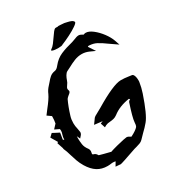

<svg xmlns="http://www.w3.org/2000/svg" viewBox="-256 -1058 1227 1340"><g transform="rotate(-30 358.0 -388.5)"><path d="M317.9 138.7 308.1 137.7Q302.7 136.7 277.8 135.3L296.9 103Q284.7 100.6 274.4 100.6Q270.5 100.6 267.1 101.1Q249 104 232.9 104Q186.5 104 151.9 82.3Q117.2 60.5 89.4 14.6Q72.8 -13.2 63 -41Q53.2 -68.8 45.4 -95.7Q40.5 -112.8 35.2 -128.9L34.7 -128.4Q27.3 -149.9 23.9 -156.2L25.4 -157.2L8.3 -209L16.1 -215.3L-15.1 -268.1L9.8 -291.5L24.4 -283.2L61.5 -264.2L60.1 -254.4Q56.2 -232.9 53.2 -211.9L62 -205.6Q62 -226.1 68.4 -244.6Q74.2 -259.3 74.2 -273.4Q74.2 -279.8 72.8 -286.1L36.1 -303.7Q51.8 -321.3 57.1 -326.2Q64.5 -333.5 65.4 -335Q70.3 -361.3 70.3 -384.3V-392.1Q50.8 -404.8 38.6 -414.6L65.9 -450.7Q109.9 -505.4 125 -538.1Q136.2 -565.4 157.2 -587.4Q166.5 -596.7 175.8 -608.4Q187.5 -623.5 203.6 -637.5Q219.7 -651.4 245.6 -655.3Q260.7 -657.2 277.8 -679.2Q309.6 -719.2 351.6 -737.3Q393.6 -755.4 450.2 -769Q460.4 -772 471.2 -776.4Q496.6 -787.6 512.2 -787.6Q524.4 -787.6 542 -776.4Q544.4 -775.4 546.4 -773.9Q554.2 -778.3 564 -778.3Q588.9 -778.3 619.9 -754.2Q650.9 -730 676.8 -695.3Q702.6 -660.6 714.4 -627.4L727.5 -588.9Q678.2 -622.1 663.1 -633.3Q631.3 -657.2 599.6 -674.3Q575.2 -687.5 540 -689.5Q529.8 -689.5 529.8 -687.5Q529.8 -686 530.8 -682.6Q533.2 -677.2 564 -632.3L519.5 -652.3Q492.7 -663.6 464.8 -663.6Q434.6 -663.6 406 -652.1Q377.4 -640.6 350.1 -625.5L320.8 -610.8Q309.1 -605 299.8 -588.6Q290.5 -572.3 285.4 -556.2Q280.3 -540 270.5 -527.8Q258.3 -512.2 258.3 -502.4Q258.3 -496.6 260.7 -490.7Q262.2 -486.8 262.2 -483.9Q262.2 -478.5 257.6 -472.7Q252.9 -466.8 243.7 -460.4Q238.8 -456.1 232.9 -450.9Q227.1 -445.8 224.6 -441.4Q201.7 -393.6 182.1 -329.1Q174.3 -304.2 174.3 -273.9Q174.3 -251 180.7 -225.6Q185.5 -202.6 185.5 -197.3Q185.5 -184.6 176.3 -174.3L162.1 -158.2L149.9 -184.1L149.4 -164.6Q149.4 -142.6 153.1 -117.4Q156.7 -92.3 176.8 -66.4Q183.1 -57.6 183.1 -45.4Q183.1 -38.1 181.4 -33Q179.7 -27.8 179.7 -24.9Q179.7 -22.5 181.2 -20Q182.6 -17.6 194.3 -14.2Q205.6 -9.8 213.9 4.4Q214.8 6.3 215.8 7.3Q241.2 15.1 301.3 29.8L301.8 31.2Q313.5 27.3 329.6 22.5Q345.7 17.6 361.8 13.7Q435.1 -4.4 446.8 -4.4Q457.5 -4.4 475.1 7.3Q477.1 8.8 478.5 9.3L481 8.3Q524.4 -13.7 540.5 -32.7Q547.4 -44.9 547.9 -67.4Q550.3 -102.5 585 -206.5Q589.8 -217.3 600.6 -220.2L595.7 -228.5Q513.7 -216.3 460.9 -174.8Q445.8 -163.6 430.7 -160.2Q415.5 -156.7 401.4 -155.8Q381.3 -155.3 365.7 -147.9L351.1 -139.6L338.9 -176.8L358.9 -184.6L293.9 -192.4Q312 -215.8 315.9 -222.7Q322.3 -234.4 333 -241.2L390.1 -272.9Q550.3 -369.1 610.8 -369.1Q640.1 -369.1 670.4 -364.3L695.8 -360.8Q701.2 -360.8 706.5 -354.5Q717.8 -338.9 717.8 -304.7Q717.8 -299.3 717.3 -294.9Q710.9 -252 697.3 -211.9Q648.4 -67.9 612.8 -25.9Q588.9 2.9 562.5 27.3Q544.4 44.9 527.3 63.5Q517.6 73.7 503.7 79.1Q489.7 84.5 474.6 88.4Q463.9 90.8 454.6 93.8Q326.2 138.7 317.9 138.7ZM347.2 -781.2Q315.9 -781.2 301.8 -786.6Q293.9 -789.6 293.9 -792.5Q293.9 -794.4 297.4 -796.9Q313.5 -807.1 327.9 -825.9Q342.3 -844.7 355.2 -864Q368.2 -883.3 378.7 -896.7Q389.2 -910.2 397.5 -912.6Q400.9 -913.1 404.3 -913.1L412.6 -912.6Q418.9 -912.6 422.4 -914.6L442.4 -913.6Q470.7 -913.1 493.2 -906.2Q507.3 -903.3 520 -897.9Q532.7 -892.6 538.1 -881.3V-880.4Q538.1 -871.6 513.7 -855Q488.3 -837.4 451.4 -818.8Q414.6 -800.3 382.8 -787.6Q376 -781.2 347.2 -781.2Z"/></g></svg>

Font: Unutterable
Style: Regular
Weight: 400
Designer: GGBotNet
Foundry: f0n7.com
Version: 1.00